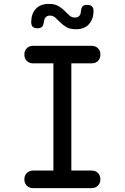

<svg xmlns="http://www.w3.org/2000/svg" viewBox="-20 -965 640 985"><path d="M346 -90H450Q470 -90 482.5 -77.5Q495 -65 495 -45Q495 -25 482.5 -12.5Q470 0 450 0H150Q130 0 117.5 -12.5Q105 -25 105 -45Q105 -65 117.5 -77.5Q130 -90 150 -90H254V-640H150Q130 -640 117.5 -652.5Q105 -665 105 -685Q105 -705 117.5 -717.5Q130 -730 150 -730H450Q470 -730 482.5 -717.5Q495 -705 495 -685Q495 -665 482.5 -652.5Q470 -640 450 -640H346ZM205 -852Q203 -835 195.5 -827.5Q188 -820 172 -820Q155 -820 147.5 -828Q140 -836 140 -853Q141 -895 164 -920Q187 -945 230 -945Q261 -945 279.5 -934Q298 -923 311 -910Q324 -897 335.5 -886Q347 -875 365 -875Q374 -875 379.5 -878Q385 -881 388.5 -885.5Q392 -890 393.5 -896Q395 -902 395 -908Q397 -925 404 -932.5Q411 -940 427 -940Q444 -940 452 -932Q460 -924 460 -907Q459 -866 436 -840.5Q413 -815 370 -815Q339 -815 320.5 -826Q302 -837 289 -850Q276 -863 264.5 -874Q253 -885 235 -885Q227 -885 221.5 -882Q216 -879 212.5 -874.5Q209 -870 207.5 -864Q206 -858 205 -852Z"/></svg>

Font: Maple Mono NL
Style: Regular
Weight: 400
Monospace: yes
Designer: subframe7536
Version: Version 7.000